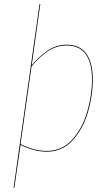

<svg xmlns="http://www.w3.org/2000/svg" viewBox="-20 -751 547 962"><path d="M445 -352Q445 -272 420.5 -188.5Q396 -105 344 -48Q292 9 215 9Q149 9 83 -25L52 189L48 191L178 -730L182 -731L139 -424Q180 -473 222.5 -500Q265 -527 315 -527Q380 -527 412.5 -482Q445 -437 445 -352ZM441 -352Q441 -436 409.5 -479.5Q378 -523 315 -523Q265 -523 223 -496.5Q181 -470 138 -418L83 -29Q117 -12 148 -3.5Q179 5 215 5Q291 5 342 -51.5Q393 -108 417 -191Q441 -274 441 -352Z"/></svg>

Font: Fira Sans Condensed Four
Style: Italic
Weight: 100
Width: 3
Italic angle: -8°
Designer: bBox Type GmbH & Carrois Corporate GbR & Edenspiekermann AG
Foundry: bBox Type GmbH & Carrois Corporate GbR & Edenspiekermann AG
Version: Version 4.301